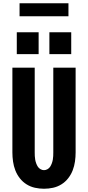

<svg xmlns="http://www.w3.org/2000/svg" viewBox="-20 -1150 540 1178"><path d="M250 8Q222 8 194.5 2Q167 -4 143 -19Q119 -34 101.5 -56.5Q84 -79 74 -105Q64 -131 60 -159Q56 -187 56 -215V-735H193V-215Q193 -204 193.5 -192.5Q194 -181 196 -170Q198 -159 202 -148Q206 -137 212 -127.5Q218 -118 228.5 -112Q239 -106 250 -106Q261 -106 271.5 -112Q282 -118 288 -127.5Q294 -137 298 -148Q302 -159 304 -170Q306 -181 306.5 -192.5Q307 -204 307 -215V-735H444V-215Q444 -187 440 -159Q436 -131 426 -105Q416 -79 398.5 -56.5Q381 -34 357 -19Q333 -4 305.5 2Q278 8 250 8ZM417 -818H283V-952H417ZM217 -818H83V-952H217ZM100 -1050V-1130H400V-1050Z"/></svg>

Font: Iosevka SS04 Heavy
Style: Regular
Weight: 900
Monospace: yes
Designer: Belleve Invis
Foundry: Belleve Invis
Version: Version 19.0.0; ttfautohint (v1.8.4)